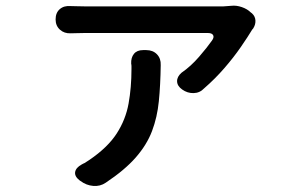

<svg xmlns="http://www.w3.org/2000/svg" viewBox="-20 -572 1040 663"><path d="M850 -526Q861 -516 862 -502Q863 -488 855 -475Q855 -474 851 -470Q836 -445 811.5 -409.5Q787 -374 755 -337Q723 -300 685 -267Q670 -251 648.5 -250.5Q627 -250 609 -263Q592 -275 591.5 -291Q591 -307 607 -321Q639 -343 667.5 -376Q696 -409 712 -432Q720 -443 716 -450.5Q712 -458 698 -458Q667 -458 619 -458Q571 -458 516 -458Q461 -458 410 -458Q359 -458 321.5 -458Q284 -458 271 -458Q258 -458 245 -457.5Q232 -457 224 -457Q202 -456 187 -469.5Q172 -483 172 -505Q172 -528 186.5 -540.5Q201 -553 224 -551Q232 -551 245 -550.5Q258 -550 271 -550Q282 -550 318 -550Q354 -550 404.5 -550Q455 -550 510.5 -550Q566 -550 617 -550Q668 -550 704.5 -550Q741 -550 752 -550L779 -552Q796 -554 815 -547.5Q834 -541 846 -529ZM485 -399Q508 -399 522 -384.5Q536 -370 535 -347Q534 -278 528.5 -222.5Q523 -167 505 -119.5Q487 -72 449 -28.5Q411 15 345 59Q326 72 302 70Q278 68 258 53L255 51Q237 37 239.5 22Q242 7 262 -4Q267 -7 267.5 -7Q268 -7 272 -9Q276 -11 289 -20Q352 -63 383 -111Q414 -159 424 -214.5Q434 -270 434 -334Q434 -339 434 -343.5Q434 -348 433 -352Q432 -373 442.5 -386Q453 -399 474 -399Z"/></svg>

Font: Chiron GoRound TC M
Style: Regular
Weight: 500
Designer: Ryoko NISHIZUKA 西塚涼子 (kana, bopomofo & ideographs); Paul D. Hunt (Latin, Greek & Cyrillic); Sandoll Communications 산돌커뮤니
Foundry: Adobe
Version: Version 1.000;hotconv 1.1.1;makeotfexe 2.6.0